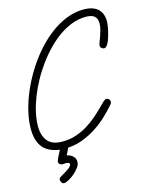

<svg xmlns="http://www.w3.org/2000/svg" viewBox="-134 -809 843 1087"><g transform="rotate(-15 287.5 -265.5)"><path d="M521 -482.9Q511.7 -482.9 505.1 -489.3Q498.5 -495.6 498.5 -504.9Q498.5 -509.8 503.7 -522.9Q508.8 -536.1 514.9 -553.2Q521 -570.3 526.1 -589.4Q531.2 -608.4 531.2 -625.5Q531.2 -642.1 526.6 -652.8Q522 -663.6 513.2 -670.2Q504.4 -676.8 491.9 -679.4Q479.5 -682.1 464.4 -682.1Q424.3 -682.1 384.8 -667.5Q345.2 -652.8 308.1 -627Q271 -601.1 237.1 -566.2Q203.1 -531.2 173.6 -490.7Q144 -450.2 120.1 -406.2Q96.2 -362.3 79.1 -318.4Q62 -274.4 52.7 -232.4Q43.5 -190.4 43.5 -153.8Q43.5 -97.2 70.1 -65.4Q96.7 -33.7 156.2 -33.7Q198.7 -33.7 235.8 -46.1Q272.9 -58.6 304 -77.6Q335 -96.7 360.1 -118.4Q385.3 -140.1 404.3 -159.2Q423.3 -178.2 436.3 -190.7Q449.2 -203.1 455.6 -203.1Q465.3 -203.1 471.7 -196.8Q478 -190.4 478 -180.7Q478 -173.3 472.2 -166.5Q443.8 -133.3 411.1 -103.3Q378.4 -73.2 341.6 -49.6Q304.7 -25.9 263.7 -10.5Q222.7 4.9 177.7 7.8L158.2 47.9Q178.2 51.8 192.9 64.5Q207.5 77.1 207.5 98.6Q207.5 114.3 195.1 131.3Q182.6 148.4 165.8 162.8Q148.9 177.2 131.6 186.5Q114.3 195.8 104 195.8Q95.2 195.8 89.6 187.5Q84 179.2 84 170.9Q84 162.6 95.7 155.3Q107.4 147.9 122.1 139.6Q136.7 131.3 149.4 121.3Q162.1 111.3 164.6 98.1Q160.2 93.3 155.3 91.3Q150.4 89.4 145 89.1Q139.6 88.9 134 89.6Q128.4 90.3 123 90.3Q114.7 90.3 107.4 85Q100.1 79.6 100.1 70.8Q100.1 66.9 103.8 58.1Q107.4 49.3 112.3 39.6Q117.2 29.8 122.1 20.8Q127 11.7 128.9 7.3L127.4 6.8Q60.5 -3.4 30.5 -42Q0.5 -80.6 0.5 -148.9Q0.5 -190.4 10.3 -237.1Q20 -283.7 38.3 -332Q56.6 -380.4 82.5 -428.2Q108.4 -476.1 140.4 -520Q172.4 -564 209.7 -601.3Q247.1 -638.7 288.3 -666.5Q329.6 -694.3 374 -710Q418.5 -725.6 464.4 -725.6Q489.3 -725.6 509.5 -719.7Q529.8 -713.9 544.2 -701.9Q558.6 -689.9 566.7 -671.1Q574.7 -652.3 574.7 -626Q574.7 -618.7 573 -605.2Q571.3 -591.8 567.9 -575.9Q564.5 -560.1 559.6 -543.5Q554.7 -526.9 548.8 -513.4Q543 -500 535.9 -491.5Q528.8 -482.9 521 -482.9Z"/></g></svg>

Font: Helvetia Verbundene
Style: Regular
Weight: 400
Designer: Peter Wiegel, original typeface by Carl Albert Fahrenwaldt 1901
Foundry: Peter Wiegel
Version: Version 2.000